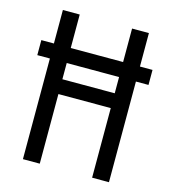

<svg xmlns="http://www.w3.org/2000/svg" viewBox="-109 -825 819 914"><g transform="rotate(15 300.0 -367.5)"><path d="M88 0V-496H26V-570H88V-735H171V-570H429V-735H512V-570H574V-496H512V0H429V-343H171V0ZM171 -416H429V-496H171Z"/></g></svg>

Font: Iosevka Custom Extended
Style: Regular
Weight: 400
Width: 7
Monospace: yes
Designer: Belleve Invis
Foundry: Belleve Invis
Version: Version 11.2.4; ttfautohint (v1.8.4)